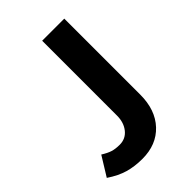

<svg xmlns="http://www.w3.org/2000/svg" viewBox="-258 -585 914 914"><g transform="rotate(-45 199.0 -127.5)"><path d="M144 240.2Q92.8 240.2 50 228Q7.3 215.8 -40 184.1L20 86.9Q46.4 103.5 66.7 109.9Q86.9 116.2 115.2 116.2Q155.3 116.2 179.7 85.7Q204.1 55.2 204.1 8.8V-495.1H353V16.1Q353 119.1 296.1 179.7Q239.3 240.2 144 240.2Z"/></g></svg>

Font: DroidArabicKufi-Bold
Style: Bold
Weight: 700
Designer: Pascal Zoghbi
Foundry: Ascender Corporation
Version: Version 1.00